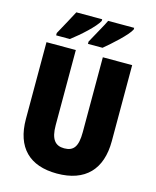

<svg xmlns="http://www.w3.org/2000/svg" viewBox="-135 -1018 909 1119"><g transform="rotate(15 319.5 -458.5)"><path d="M533 -917V-927H376C362 -896 330 -843 297 -781V-767H385C432 -806 515 -880 533 -917ZM340 -917V-927H184C169 -897 139 -844 105 -781V-767H188C243 -809 321 -879 340 -917ZM578 -255V-714H401V-262C401 -175 377 -143 320 -143C266 -143 238 -176 238 -261V-714H61V-251C61 -79 152 10 317 10C488 10 578 -85 578 -255Z"/></g></svg>

Font: Noto Sans Armenian Condensed Black
Style: Regular
Weight: 900
Width: 3
Designer: Monotype Design Team
Foundry: Monotype Imaging Inc.
Version: Version 2.008